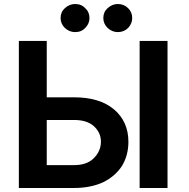

<svg xmlns="http://www.w3.org/2000/svg" viewBox="-20 -934 943 957"><path d="M349 -449Q476 -449 548 -389Q620 -328 620 -227Q620 -160 588 -107Q555 -56 495 -26Q432 3 349 3H74V-730H213V-449ZM676 3V-730H815V3ZM349 -111Q414 -111 448 -146Q483 -181 483 -228Q483 -273 448 -305Q414 -336 349 -336H213V-111ZM303 -795Q282 -816 282 -844Q282 -874 303 -893Q326 -914 354 -914Q386 -914 405 -893Q426 -874 426 -844Q426 -816 405 -795Q386 -774 354 -774Q326 -774 303 -795ZM516 -795Q495 -816 495 -844Q495 -874 516 -893Q539 -914 567 -914Q598 -914 619 -893Q639 -873 639 -844Q639 -817 619 -795Q598 -774 567 -774Q539 -774 516 -795Z"/></svg>

Font: Sinter Bold
Style: Regular
Weight: 700
Foundry: Adobe & rsms
Version: Version 1.000